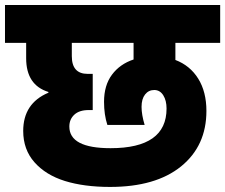

<svg xmlns="http://www.w3.org/2000/svg" viewBox="-34 -760 894 762"><path d="M-14.2 -589.8V-740.2H839.8V-589.8H662.1V-522Q720.2 -500 752.7 -447.8Q785.2 -395.5 785.2 -319.8Q785.2 -181.2 684.6 -99.6Q584 -18.1 402.8 -18.1Q299.8 -18.1 223.6 -41.7Q147.5 -65.4 102.8 -116Q58.1 -166.5 58.1 -240.2Q58.1 -350.1 158.2 -392.1V-395Q69.8 -422.4 69.8 -528.8V-589.8ZM404.8 -171.9Q627 -171.9 627 -329.1Q627 -361.3 613.8 -382.1Q600.6 -402.8 578.1 -402.8Q555.7 -402.8 541.7 -385Q527.8 -367.2 527.8 -335.9Q527.8 -305.2 540 -264.2H392.1Q378.9 -304.7 378.9 -356Q378.9 -421.4 410.4 -463.6Q441.9 -505.9 496.1 -523.9V-589.8H251V-537.1Q251 -466.8 314 -466.8H334V-323.2H317.9Q280.8 -323.2 261 -304.9Q241.2 -286.6 241.2 -257.8Q241.2 -171.9 404.8 -171.9Z"/></svg>

Font: Poppins ExtraBold
Style: Regular
Weight: 800
Designer: Ninad Kale (Devanagari), Jonny Pinhorn (Latin)
Foundry: Indian Type Foundry
Version: Version 3.200;PS 1.000;hotconv 16.6.54;makeotf.lib2.5.65590